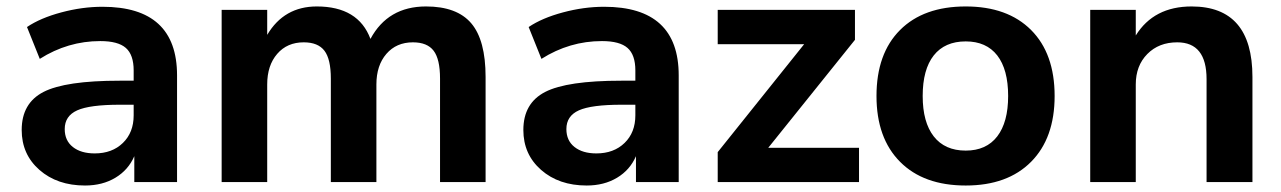

<svg xmlns="http://www.w3.org/2000/svg" viewBox="-20 -570 4010 601"><path d="M246.1 10.7Q159.2 10.7 103.5 -38.1Q47.9 -86.9 47.9 -163.1Q47.9 -247.1 116.2 -282.2Q184.6 -317.4 354.5 -317.4H398.4V-349.6Q398.4 -398.4 374 -419.9Q349.6 -441.4 293.9 -441.4Q192.4 -441.4 104.5 -385.7L64.5 -485.4Q106.4 -513.7 171.9 -531.2Q237.3 -548.8 300.8 -548.8Q534.2 -548.8 534.2 -334V0H400.4V-81.1Q381.8 -38.1 341.3 -13.7Q300.8 10.7 246.1 10.7ZM182.6 -166Q182.6 -129.9 208 -109.9Q233.4 -89.8 276.4 -89.8Q331.1 -89.8 364.7 -122.6Q398.4 -155.3 398.4 -209V-242.2H355.5Q260.7 -242.2 221.7 -224.6Q182.6 -207 182.6 -166Z M673.8 0V-539.1H816.4V-460.9Q869.1 -549.8 971.7 -549.8Q1101.6 -549.8 1139.6 -448.2Q1194.3 -549.8 1313.5 -549.8Q1410.2 -549.8 1455.1 -497.1Q1500 -444.3 1500 -329.1V0H1357.4V-324.2Q1357.4 -384.8 1337.4 -411.1Q1317.4 -437.5 1272.5 -437.5Q1220.7 -437.5 1189.5 -401.4Q1158.2 -365.2 1158.2 -305.7V0H1015.6V-324.2Q1015.6 -384.8 995.6 -411.1Q975.6 -437.5 930.7 -437.5Q878.9 -437.5 847.7 -401.4Q816.4 -365.2 816.4 -305.7V0Z M1816.4 10.7Q1729.5 10.7 1673.8 -38.1Q1618.2 -86.9 1618.2 -163.1Q1618.2 -247.1 1686.5 -282.2Q1754.9 -317.4 1924.8 -317.4H1968.8V-349.6Q1968.8 -398.4 1944.3 -419.9Q1919.9 -441.4 1864.3 -441.4Q1762.7 -441.4 1674.8 -385.7L1634.8 -485.4Q1676.8 -513.7 1742.2 -531.2Q1807.6 -548.8 1871.1 -548.8Q2104.5 -548.8 2104.5 -334V0H1970.7V-81.1Q1952.1 -38.1 1911.6 -13.7Q1871.1 10.7 1816.4 10.7ZM1752.9 -166Q1752.9 -129.9 1778.3 -109.9Q1803.7 -89.8 1846.7 -89.8Q1901.4 -89.8 1935.1 -122.6Q1968.8 -155.3 1968.8 -209V-242.2H1925.8Q1831.1 -242.2 1792 -224.6Q1752.9 -207 1752.9 -166Z M2226.6 0V-93.8L2497.1 -431.6H2226.6V-539.1H2656.2V-445.3L2384.8 -107.4H2668.9V0Z M3002.9 10.7Q2871.1 10.7 2797.4 -63.5Q2723.6 -137.7 2723.6 -269.5Q2723.6 -402.3 2797.4 -476.1Q2871.1 -549.8 3002.9 -549.8Q3133.8 -549.8 3207.5 -476.1Q3281.2 -402.3 3281.2 -269.5Q3281.2 -137.7 3207.5 -63.5Q3133.8 10.7 3002.9 10.7ZM2868.2 -269.5Q2868.2 -187.5 2902.8 -143.1Q2937.5 -98.6 3002.9 -98.6Q3067.4 -98.6 3101.6 -143.1Q3135.7 -187.5 3135.7 -269.5Q3135.7 -352.5 3101.6 -396.5Q3067.4 -440.4 3002.9 -440.4Q2937.5 -440.4 2902.8 -396.5Q2868.2 -352.5 2868.2 -269.5Z M3392.6 0V-539.1H3535.2V-459Q3591.8 -549.8 3710 -549.8Q3900.4 -549.8 3900.4 -329.1V0H3756.8V-322.3Q3756.8 -437.5 3665 -437.5Q3607.4 -437.5 3571.3 -400.9Q3535.2 -364.3 3535.2 -305.7V0Z"/></svg>

Font: Min Sans Bold
Style: Regular
Weight: 700
Designer: Jinseong-Kim, NotoSansCJK, Nunito
Foundry: Jinseong-Kim
Version: Version 1.400;Glyphs 3.1.2 (3151)